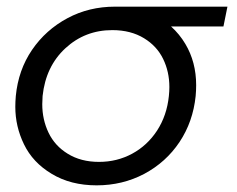

<svg xmlns="http://www.w3.org/2000/svg" viewBox="-20 -552 712 577"><path d="M270.5 5Q192.5 5 135.5 -29.5Q78.5 -63.5 52 -118.5Q26 -172 26 -231Q26 -246 27.5 -263.5Q35 -341.5 76.2 -402Q117.5 -462.5 183 -497.5Q247.5 -532 325.5 -532H663.5L651.5 -472.5H494Q519.5 -449.5 537 -420Q569.5 -365.5 569.5 -296Q569.5 -280 568 -263.5Q560 -186 519.5 -125.2Q479 -64.5 413.5 -29.5Q348 5 270.5 5ZM277.5 -65.5Q331.5 -65.5 377 -90Q422.5 -114.5 452 -159.5Q481.5 -205 487.5 -263.5Q489 -278 489 -290.5Q489 -336.5 470.2 -375Q451.5 -413.5 413 -437Q373 -461.5 317.5 -461.5Q235.5 -461.5 176.5 -407Q117.5 -352.5 108 -263.5Q107 -246.5 107 -239Q107 -192.5 126 -153Q145 -113.5 183.5 -90Q223 -65.5 277.5 -65.5Z"/></svg>

Font: Argentum Sans Light
Style: Italic
Weight: 300
Italic angle: -11.3°
Designer: Julieta Ulanovsky (font), Owen Earl (portions from Jones font), Cristiano Sobral (main changes and remaster)
Foundry: Julieta Ulanovsky (font), Owen Earl (portions from Jones font), Cristiano Sobral (main changes and remaster)
Version: Version 3.127